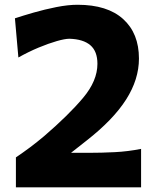

<svg xmlns="http://www.w3.org/2000/svg" viewBox="-20 -802 673 822"><path d="M48.1 0V-128.2Q78.6 -148.8 108.8 -171.3Q138.9 -193.9 169.2 -219.4Q274 -309.6 335.5 -382.8Q397.1 -456 397.1 -528.9Q397.1 -582.3 366.9 -608.3Q336.6 -634.4 277.1 -636.1Q258.2 -636.1 222.9 -626Q187.6 -615.9 144.6 -598Q101.6 -580 58.7 -555.9L43.9 -723.6Q77.1 -734.6 124.2 -748.2Q171.3 -761.7 221.3 -771.7Q271.4 -781.6 312.2 -781.6Q439.7 -781.6 507.3 -720.4Q574.9 -659.2 574.9 -551.3Q574.9 -462.4 520 -376.1Q465.1 -289.7 351.2 -200.6L241.7 -114.4L220.5 -147.7H358.3Q415.2 -147.7 471.4 -150.6Q527.6 -153.4 584 -164.6V0Z"/></svg>

Font: Pinar-VF
Style: Regular
Weight: 300
Designer: Amin Abedi
Version: Version 3.0